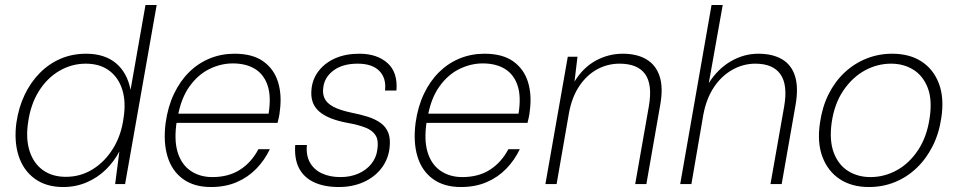

<svg xmlns="http://www.w3.org/2000/svg" viewBox="-20 -740 3851 772"><path d="M234 12Q165 12 119 -22Q73 -56 54.5 -114.5Q36 -173 46 -247Q55 -308 79 -358.5Q103 -409 140 -446.5Q177 -484 224 -504Q271 -524 326 -524Q400 -524 445.5 -486.5Q491 -449 505 -379L565 -720H610L483 0H443L460 -131Q439 -91 406 -58.5Q373 -26 329 -7Q285 12 234 12ZM245 -29Q304 -29 353 -59.5Q402 -90 435 -143.5Q468 -197 477 -267Q487 -331 471.5 -380Q456 -429 418.5 -456.5Q381 -484 325 -484Q268 -484 218.5 -455Q169 -426 136 -373Q103 -320 93 -248Q83 -182 99 -132.5Q115 -83 152.5 -56Q190 -29 245 -29Z M828 12Q760 12 715.5 -20.5Q671 -53 653.5 -111Q636 -169 646 -246Q655 -311 679.5 -362.5Q704 -414 740.5 -450Q777 -486 823.5 -505Q870 -524 923 -524Q996 -524 1039 -493Q1082 -462 1098 -410Q1114 -358 1105 -293Q1104 -281 1101.5 -269.5Q1099 -258 1096 -246H677L684 -283H1060Q1071 -352 1056 -396.5Q1041 -441 1005 -463Q969 -485 916 -485Q868 -485 822 -462.5Q776 -440 742 -392.5Q708 -345 695 -272L691 -254Q679 -179 694 -129Q709 -79 746 -53.5Q783 -28 834 -28Q899 -28 945 -57.5Q991 -87 1019 -140H1065Q1044 -96 1010.5 -61.5Q977 -27 931.5 -7.5Q886 12 828 12Z M1342 12Q1284 12 1243 -7Q1202 -26 1182.5 -63.5Q1163 -101 1167 -157H1214Q1210 -116 1226 -87Q1242 -58 1274 -43Q1306 -28 1349 -28Q1389 -28 1421 -42Q1453 -56 1473 -81Q1493 -106 1497 -137Q1503 -174 1491 -194.5Q1479 -215 1450.5 -226.5Q1422 -238 1377 -246Q1339 -253 1310 -264.5Q1281 -276 1262.5 -292.5Q1244 -309 1236.5 -332Q1229 -355 1233 -386Q1238 -426 1263.5 -457.5Q1289 -489 1330 -506.5Q1371 -524 1425 -524Q1496 -524 1538 -486.5Q1580 -449 1574 -376H1528Q1534 -425 1505.5 -454.5Q1477 -484 1418 -484Q1358 -484 1321.5 -457Q1285 -430 1280 -389Q1276 -364 1285 -344.5Q1294 -325 1320 -311Q1346 -297 1393 -287Q1429 -280 1459 -270.5Q1489 -261 1510.5 -245.5Q1532 -230 1541.5 -205.5Q1551 -181 1546 -142Q1540 -97 1512.5 -62Q1485 -27 1441 -7.5Q1397 12 1342 12Z M1833 12Q1765 12 1720.5 -20.5Q1676 -53 1658.5 -111Q1641 -169 1651 -246Q1660 -311 1684.5 -362.5Q1709 -414 1745.5 -450Q1782 -486 1828.5 -505Q1875 -524 1928 -524Q2001 -524 2044 -493Q2087 -462 2103 -410Q2119 -358 2110 -293Q2109 -281 2106.5 -269.5Q2104 -258 2101 -246H1682L1689 -283H2065Q2076 -352 2061 -396.5Q2046 -441 2010 -463Q1974 -485 1921 -485Q1873 -485 1827 -462.5Q1781 -440 1747 -392.5Q1713 -345 1700 -272L1696 -254Q1684 -179 1699 -129Q1714 -79 1751 -53.5Q1788 -28 1839 -28Q1904 -28 1950 -57.5Q1996 -87 2024 -140H2070Q2049 -96 2015.5 -61.5Q1982 -27 1936.5 -7.5Q1891 12 1833 12Z M2173 0 2263 -512H2302L2290 -412Q2325 -469 2376 -496.5Q2427 -524 2484 -524Q2541 -524 2579 -501.5Q2617 -479 2632 -434Q2647 -389 2635 -320L2579 0H2534L2589 -313Q2604 -400 2574 -442Q2544 -484 2471 -484Q2423 -484 2381.5 -461.5Q2340 -439 2310 -395Q2280 -351 2268 -287L2218 0Z M2715 0 2841 -720H2886L2830 -406Q2866 -463 2918.5 -493.5Q2971 -524 3029 -524Q3086 -524 3124 -502Q3162 -480 3176.5 -434.5Q3191 -389 3179 -319L3123 0H3078L3133 -312Q3148 -399 3118 -441.5Q3088 -484 3017 -484Q2968 -484 2924 -459Q2880 -434 2850 -388.5Q2820 -343 2808 -279L2760 0Z M3474 12Q3405 12 3357 -19.5Q3309 -51 3287 -109Q3265 -167 3277 -246Q3286 -310 3311.5 -361Q3337 -412 3376 -448.5Q3415 -485 3464 -504.5Q3513 -524 3567 -524Q3637 -524 3685 -493Q3733 -462 3755 -404.5Q3777 -347 3765 -267Q3756 -204 3730 -152.5Q3704 -101 3665 -64Q3626 -27 3577.5 -7.5Q3529 12 3474 12ZM3480 -28Q3536 -28 3586 -55.5Q3636 -83 3671.5 -136.5Q3707 -190 3718 -266Q3729 -339 3710 -387.5Q3691 -436 3652 -460Q3613 -484 3563 -484Q3507 -484 3457 -456.5Q3407 -429 3371 -376Q3335 -323 3324 -247Q3314 -175 3332.5 -126Q3351 -77 3390 -52.5Q3429 -28 3480 -28Z"/></svg>

Font: DM Sans 12pt ExtraLight
Style: Italic
Weight: 250
Italic angle: -10°
Version: Version 4.004;gftools[0.9.30]